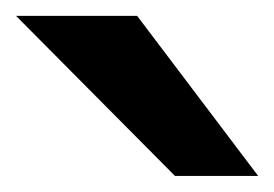

<svg xmlns="http://www.w3.org/2000/svg" viewBox="-20 -801 343 240"><path d="M0 -781.2H151.4L302.7 -581.1H198.7Z"/></svg>

Font: Kanchenjunga
Style: Bold
Weight: 700
Designer: Becca Hirsbrunner Spalinger
Foundry: SIL International
Version: Version 2.001